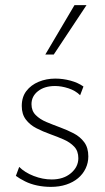

<svg xmlns="http://www.w3.org/2000/svg" viewBox="-20 -724 411 750"><path d="M179 6Q151 6 125 0.5Q99 -5 78 -15.5Q57 -26 42 -37L55 -72Q77 -50 112 -36.5Q147 -23 182 -23Q228 -23 257 -47.5Q286 -72 286 -106Q286 -134 270 -151Q254 -168 229 -179Q204 -190 176 -200Q148 -210 122.5 -223Q97 -236 81 -257Q65 -278 65 -310Q65 -345 83 -368.5Q101 -392 131 -404.5Q161 -417 196 -417Q226 -417 255.5 -409Q285 -401 306 -386L293 -352Q275 -370 247.5 -379Q220 -388 195 -388Q154 -388 128.5 -368Q103 -348 103 -317Q103 -291 119.5 -274.5Q136 -258 161 -247.5Q186 -237 214.5 -226.5Q243 -216 268 -203Q293 -190 309 -168.5Q325 -147 325 -113Q325 -88 314.5 -66Q304 -44 285 -28Q266 -12 239 -3Q212 6 179 6ZM157 -511 271 -704H318L190 -511Z"/></svg>

Font: Ysabeau Infant ExtraLight
Style: Regular
Weight: 250
Designer: Christian Thalmann (Catharsis Fonts)
Version: Version 2.001;gftools[0.9.30]; featfreeze: ss01,ss02,lnum